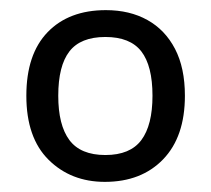

<svg xmlns="http://www.w3.org/2000/svg" viewBox="-20 -742 416 379"><path d="M345 -553Q345 -472 302 -427.5Q259 -383 187 -383Q120 -383 76 -426.5Q32 -470 32 -553Q32 -635 74 -678.5Q116 -722 189 -722Q236 -722 271 -702.5Q306 -683 325.5 -645.5Q345 -608 345 -553ZM95 -553Q95 -495 117 -465.5Q139 -436 188 -436Q237 -436 259 -465.5Q281 -495 281 -553Q281 -612 259 -640.5Q237 -669 188 -669Q139 -669 117 -640.5Q95 -612 95 -553Z"/></svg>

Font: Noto Sans Symbols
Style: Regular
Weight: 400
Designer: Monotype Design Team
Foundry: Monotype Imaging Inc.
Version: Version 2.002